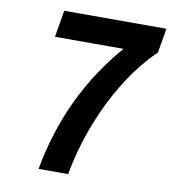

<svg xmlns="http://www.w3.org/2000/svg" viewBox="-79 -769 751 839"><g transform="rotate(10 296.0 -350.0)"><path d="M148 0Q179 -169.5 247 -313Q315 -456.5 422.5 -581H118.5L138.5 -700H592L573.5 -592Q506.5 -526 456 -448.5Q405.5 -371 369.8 -290.8Q334 -210.5 311.8 -135.5Q289.5 -60.5 279.5 0Z"/></g></svg>

Font: Overpass
Style: Bold Italic
Weight: 700
Italic angle: -10°
Designer: Delve Withrington, Dave Bailey, Thomas Jockin
Foundry: Delve Fonts LLC
Version: Version 4.000; ttfautohint (v1.8.3)